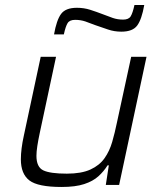

<svg xmlns="http://www.w3.org/2000/svg" viewBox="-20 -736 641 764"><path d="M225 8Q131 8 97 -18Q63 -44 63 -102Q63 -122 66 -146Q69 -170 75 -197L142 -510H203L138 -206Q132 -178 128.5 -155Q125 -132 125 -116Q125 -71 152.5 -58Q180 -45 246 -45Q304 -45 340 -61.5Q376 -78 396 -106.5Q416 -135 426.5 -171.5Q437 -208 445 -247L502 -510H563L454 0H401L413 -78H408Q393 -54 371.5 -34.5Q350 -15 315 -3.5Q280 8 225 8ZM195 -599Q205 -656 223 -680.5Q241 -705 286 -705Q314 -705 339 -697Q364 -689 390 -679Q410 -671 429 -664.5Q448 -658 470 -658Q492 -658 500 -671Q508 -684 515 -716H554Q544 -659 526 -634.5Q508 -610 463 -610Q435 -610 410 -618.5Q385 -627 359 -636Q339 -644 320 -650.5Q301 -657 279 -657Q257 -657 249 -644Q241 -631 234 -599Z"/></svg>

Font: Saira Light
Style: Italic
Weight: 300
Italic angle: -12°
Designer: Hector Gatti with collaboration of the Omnibus-Type team
Foundry: Omnibus-Type
Version: Version 1.100; ttfautohint (v1.8.3)